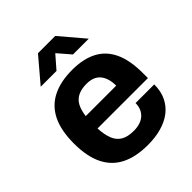

<svg xmlns="http://www.w3.org/2000/svg" viewBox="-203 -850 989 989"><g transform="rotate(-45 292.0 -355.5)"><path d="M303 12Q216 12 157 -17.5Q98 -47 68 -108Q38 -169 38 -263Q38 -358 68 -418.5Q98 -479 156.5 -508.5Q215 -538 300 -538Q380 -538 435 -509.5Q490 -481 518 -421.5Q546 -362 546 -268V-232H179Q181 -186 193.5 -154Q206 -122 232.5 -106.5Q259 -91 303 -91Q327 -91 346.5 -97Q366 -103 380 -115Q394 -127 402 -145Q410 -163 410 -186H546Q546 -136 528 -99Q510 -62 478 -37.5Q446 -13 401.5 -0.5Q357 12 303 12ZM181 -320H403Q403 -350 395.5 -372Q388 -394 375 -408Q362 -422 343.5 -428.5Q325 -435 302 -435Q264 -435 238.5 -422.5Q213 -410 199.5 -384.5Q186 -359 181 -320ZM124 -591 236 -723H362L474 -591H359L271 -693L327 -692L239 -591Z"/></g></svg>

Font: Archivo SemiBold
Style: Bold
Weight: 700
Version: Version 2.001